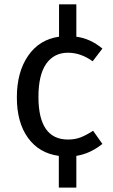

<svg xmlns="http://www.w3.org/2000/svg" viewBox="-20 -704 517 878"><path d="M405.8 -106 448.2 -45.9Q392.1 -1 329.1 8.8V153.8H249V8.8Q158.7 -3.4 107.9 -73.7Q57.1 -144 57.1 -258.8Q57.1 -374 108.4 -448.7Q159.7 -523.4 250 -536.1V-684.1H329.1V-536.1Q393.1 -527.8 448.2 -481.9L403.8 -423.8Q349.1 -462.9 291 -462.9Q227.1 -462.9 191.4 -412.4Q155.8 -361.8 155.8 -261.2Q155.8 -65.9 291 -65.9Q322.3 -65.9 347.7 -75.4Q373 -85 405.8 -106Z"/></svg>

Font: FiraGO
Style: Regular
Weight: 400
Designer: bBox Type
Foundry: bBox Type GmbH
Version: Version 1.001;PS 001.001;hotconv 1.0.88;makeotf.lib2.5.64775